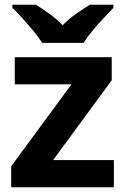

<svg xmlns="http://www.w3.org/2000/svg" viewBox="-20 -786 528 806"><path d="M458 0H27V-88L280 -432H42V-546H449V-449L203 -114H458ZM157 -606Q143 -629 120.5 -656Q98 -683 74.5 -709Q51 -735 32 -753V-766H131Q157 -750 187 -728.5Q217 -707 243 -680Q269 -707 300 -728.5Q331 -750 357 -766H456V-753Q438 -735 414 -709Q390 -683 367.5 -656Q345 -629 331 -606Z"/></svg>

Font: Noto Sans Bamum
Style: Regular
Weight: 400
Designer: Monotype Design Team
Foundry: Monotype Imaging Inc.
Version: Version 2.001